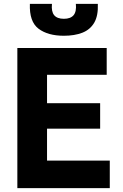

<svg xmlns="http://www.w3.org/2000/svg" viewBox="-20 -976 640 996"><path d="M70 0V-727H533.5V-588H174.5L224 -625V-409L174.5 -440.5H499.5V-308.5H181L224 -339.5V-105.5L174.5 -143H549.5V0ZM311.5 -790.5Q228.5 -790.5 180 -827Q131.5 -863.5 135 -956H249.5Q245.5 -916 261 -897.2Q276.5 -878.5 311.5 -878.5Q346 -878.5 361.8 -897.2Q377.5 -916 373.5 -956H487.5Q490 -894.5 468.8 -858.2Q447.5 -822 407 -806.2Q366.5 -790.5 311.5 -790.5Z"/></svg>

Font: Spline Sans Mono
Style: Regular
Weight: 400
Monospace: yes
Designer: Eben Sorkin, Mirko Velimirovic
Foundry: Sorkin Type
Version: Version 1.004